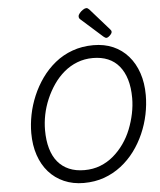

<svg xmlns="http://www.w3.org/2000/svg" viewBox="-70 -1200 1066 1279"><g transform="rotate(-5 462.5 -560.5)"><path d="M438 19Q366 19 306.5 -7Q247 -33 205 -80.5Q163 -128 140.5 -194.5Q118 -261 118 -342Q118 -402 130.5 -465Q143 -528 169 -589.5Q195 -651 233.5 -705Q272 -759 323.5 -801Q375 -843 440 -866.5Q505 -890 581 -890Q654 -890 712.5 -864.5Q771 -839 813 -791Q855 -743 877.5 -676.5Q900 -610 900 -529Q900 -465 886.5 -399.5Q873 -334 846 -272.5Q819 -211 780 -158.5Q741 -106 689.5 -66Q638 -26 575.5 -3.5Q513 19 438 19ZM450 -66Q508 -66 556.5 -85Q605 -104 644.5 -137.5Q684 -171 715 -215Q746 -259 766 -309.5Q786 -360 797 -413Q808 -466 808 -517Q808 -587 792 -640.5Q776 -694 745.5 -731Q715 -768 671 -786.5Q627 -805 570 -805Q514 -805 465 -786Q416 -767 376 -733Q336 -699 305.5 -654.5Q275 -610 253.5 -559.5Q232 -509 221.5 -457Q211 -405 211 -354Q211 -285 226.5 -231Q242 -177 272.5 -140.5Q303 -104 347.5 -85Q392 -66 450 -66ZM672 -931Q668 -931 663 -934Q658 -937 653 -941L515 -1064Q505 -1072 502.5 -1077Q500 -1082 500 -1089Q500 -1099 510 -1111Q520 -1123 533 -1131.5Q546 -1140 555 -1140Q561 -1140 565.5 -1137Q570 -1134 575 -1129L702 -985Q708 -978 709 -975Q710 -972 710 -968Q710 -958 696 -944.5Q682 -931 672 -931Z"/></g></svg>

Font: Playwrite IS
Style: Regular
Weight: 400
Designer: Veronika Burian, José Scaglione
Foundry: TypeTogether
Version: Version 1.002